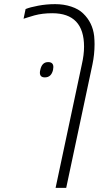

<svg xmlns="http://www.w3.org/2000/svg" viewBox="-20 -659 513 919"><path d="M382.3 -435.5Q382.3 -595.7 230 -595.7Q183.1 -595.7 145 -585.4Q132.3 -582 114.5 -576.2Q96.7 -570.3 92.8 -569.3L102.5 -615.7Q124 -624.5 163.1 -631.8Q202.1 -639.2 243.9 -639.2Q285.6 -639.2 321 -627.4Q356.4 -615.7 377.9 -594.7Q423.3 -551.3 430.7 -486.3Q432.6 -464.4 432.6 -447.8Q432.6 -398.4 422.4 -350.1L296.9 240.2H246.1L371.6 -350.1Q382.3 -396.5 382.3 -435.5ZM210.4 -361.8Q235.4 -361.8 235.4 -337.9Q235.4 -332 233.9 -324.7Q225.6 -288.6 194.8 -288.6Q170.9 -288.6 170.9 -311Q170.9 -316.9 172.9 -324.7Q180.7 -361.8 210.4 -361.8Z"/></svg>

Font: Open Sans Hebrew Light
Style: Italic
Weight: 300
Italic angle: -12°
Foundry: Ascender Corporation, Yanek Iontef
Version: Version 2.001;PS 002.001;hotconv 1.0.70;makeotf.lib2.5.58329